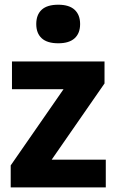

<svg xmlns="http://www.w3.org/2000/svg" viewBox="-20 -814 500 834"><path d="M204.5 -120.5H439.5V0H26.5V-95.5L256 -426.5H32V-547H434V-451.5ZM137.5 -709.5Q137.5 -750 161.2 -771.8Q185 -793.5 233 -793.5Q280.5 -793.5 304.2 -771.5Q328 -749.5 328 -709.5Q328 -669.5 304.2 -647.8Q280.5 -626 233 -626Q185 -626 161.2 -647.8Q137.5 -669.5 137.5 -709.5Z"/></svg>

Font: Encode Sans Semi Condensed
Style: Bold
Weight: 700
Width: 4
Designer: Multiple Designers
Foundry: Impallari Type
Version: Version 2.000